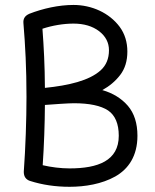

<svg xmlns="http://www.w3.org/2000/svg" viewBox="-20 -714 615 764"><path d="M526.9 -173.8C526.9 -223.6 514.2 -263.2 488.8 -293C463.4 -322.3 429.7 -343.3 387.2 -355.5C415.5 -371.1 439.5 -391.1 458.5 -416C477.5 -440.9 486.8 -471.7 486.8 -508.8C486.8 -546.4 476.6 -579.6 456.1 -607.4C414.6 -663.1 344.7 -694.3 272.5 -694.3C213.4 -694.3 150.9 -680.2 96.7 -659.2L93.8 -657.7C78.6 -650.4 71.8 -638.7 73.2 -622.1C80.6 -532.7 85.4 -443.4 85.4 -328.6C85.4 -237.8 81.5 -125.5 74.7 -31.7V-31.2V-30.8V-29.3V-28.3C75.2 -11.7 82.5 -0.5 97.7 5.4H98.6L100.6 6.3C148.4 21.5 200.7 29.3 256.8 29.3C318.8 29.3 385.3 18.1 438.5 -11.7C491.2 -41.5 526.9 -93.3 526.9 -173.8ZM272.5 -620.1C314 -620.1 348.1 -609.9 374.5 -589.8C400.4 -569.8 413.6 -544.4 413.6 -514.2C413.6 -480.5 402.3 -453.6 379.9 -433.6C334.5 -393.1 253.9 -374 158.7 -364.3C158.2 -454.1 154.3 -527.3 148.9 -599.6C188.5 -612.8 233.4 -620.1 272.5 -620.1ZM273.9 -303.2C335.9 -303.2 381.3 -293.5 410.2 -274.4C438.5 -254.9 452.6 -221.2 452.6 -173.8C452.6 -74.2 369.6 -43.9 256.8 -43.9C221.2 -43.9 183.6 -48.8 149.9 -56.6C155.3 -134.8 158.2 -220.2 158.7 -296.4C177.2 -297.9 198.2 -299.3 221.2 -300.8C244.1 -302.2 261.7 -303.2 273.9 -303.2Z"/></svg>

Font: Mikhak
Style: Regular
Weight: 400
Designer: Amin Abedi
Version: Version 3.2